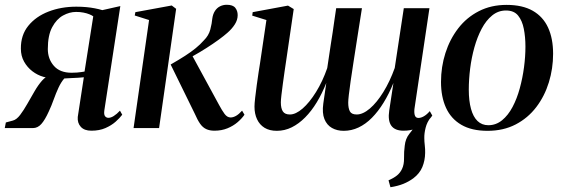

<svg xmlns="http://www.w3.org/2000/svg" viewBox="-35 -537 2362 805"><path d="M468 -73 477.5 -56Q467 -42 449.5 -26.5Q432 -11 406.8 0Q381.5 11 348 11Q318.5 11 303.8 -5.2Q289 -21.5 291 -46.5L316.5 -213Q307.5 -212 292.2 -211Q277 -210 261.2 -209.5Q245.5 -209 234.5 -208Q221 -192.5 210.2 -169.2Q199.5 -146 190.2 -120Q181 -94 169.5 -69.5Q153.5 -34 138.2 -17Q123 0 103 0H-15L-10.5 -23.5L19 -31.5Q34.5 -35.5 49.5 -55.2Q64.5 -75 79.5 -101.5Q94.5 -128 109.8 -154.2Q125 -180.5 141.5 -199.2Q158 -218 176.5 -220.5L197.5 -210Q172.5 -207.5 147.2 -214.8Q122 -222 100.8 -238.2Q79.5 -254.5 66 -278.5Q52.5 -302.5 52.5 -333Q52 -390 83.8 -429Q115.5 -468 168.5 -488.5Q221.5 -509 285 -509Q307.5 -509 326.5 -507.2Q345.5 -505.5 362.2 -502.2Q379 -499 394 -494.5L469.5 -511.5L402.5 -74.5Q400 -56.5 405.5 -49.8Q411 -43 419.5 -43Q430 -43 442.2 -50.8Q454.5 -58.5 468 -73ZM319.5 -237 356 -468.5Q350 -473 339.5 -477.2Q329 -481.5 315 -484.2Q301 -487 284 -487Q256.5 -487 229.2 -472Q202 -457 183.8 -423Q165.5 -389 165.5 -331.5Q165.5 -290 190.8 -261Q216 -232 265 -232Q277.5 -232 287.5 -232.8Q297.5 -233.5 305.5 -234.8Q313.5 -236 319.5 -237Z M525 0 590 -453 530 -472 532.5 -486 685 -514 703.5 -500 632 0ZM864 11Q844 11 829.5 4.2Q815 -2.5 804 -18.2Q793 -34 781.5 -60.5L680.5 -266.5Q715.5 -286.5 741 -303Q766.5 -319.5 785.5 -335Q804.5 -350.5 819.5 -367.5Q840 -387.5 846.8 -413.5Q853.5 -439.5 855 -458.5Q857.5 -477.5 866 -490.8Q874.5 -504 887.5 -510.5Q900.5 -517 915.5 -517Q941.5 -517 951.5 -504.2Q961.5 -491.5 961.5 -473.5Q961.5 -453.5 949.5 -434.8Q937.5 -416 918.5 -399.5Q904.5 -387 881.5 -370.2Q858.5 -353.5 830.8 -335.8Q803 -318 774.5 -302.2Q746 -286.5 721.5 -275.5L769 -307.5L883.5 -97Q895.5 -74.5 906.5 -59.5Q917.5 -44.5 932 -44.5Q942.5 -44.5 954.5 -51.2Q966.5 -58 980 -73L990 -56Q979 -40 961 -24.5Q943 -9 918.5 1Q894 11 864 11Z M1602 248 1594 219Q1616 209.5 1629.5 198.5Q1643 187.5 1650.5 171.5Q1659.5 153 1659 126Q1658.5 99 1662 73.5Q1665 44.5 1681 24.5Q1697 4.5 1708 -10.5L1771 -44.5Q1755.5 -25.5 1749.5 -1.5Q1743.5 22.5 1744 42Q1744 56 1746 72.5Q1748 89 1747.5 104.5Q1747 136 1735.8 163.2Q1724.5 190.5 1698 210.5Q1679 224.5 1656.2 233.8Q1633.5 243 1602 248ZM1164 -277Q1161.5 -261 1158 -236.5Q1154.5 -212 1151 -186.2Q1147.5 -160.5 1145 -139Q1142.5 -117.5 1142.5 -108Q1142.5 -82.5 1151 -69.8Q1159.5 -57 1180.5 -57Q1205 -57 1233.8 -82Q1262.5 -107 1290 -151.2Q1317.5 -195.5 1337 -251.5Q1340.5 -274.5 1344.5 -301.5Q1348.5 -328.5 1352 -351.5Q1356 -374.5 1359.8 -401.5Q1363.5 -428.5 1367.5 -455.2Q1371.5 -482 1374.5 -502.5H1482.5Q1472 -436.5 1463.2 -379.8Q1454.5 -323 1447.2 -277Q1440 -231 1435 -196.2Q1430 -161.5 1427.5 -139Q1425 -116.5 1425 -107Q1425 -83 1432 -70Q1439 -57 1460.5 -57Q1486.5 -57 1515.8 -82Q1545 -107 1572.2 -151Q1599.5 -195 1620 -252L1658 -502.5H1765.5L1702.5 -79.5Q1701 -61.5 1704.8 -52Q1708.5 -42.5 1719.5 -42.5Q1730 -42.5 1742.2 -49.5Q1754.5 -56.5 1767 -71L1777.5 -52.5Q1766 -35.5 1748.8 -21Q1731.5 -6.5 1708.5 2.2Q1685.5 11 1657 11Q1620.5 11 1605.5 -10.2Q1590.5 -31.5 1597 -74L1614.5 -189Q1596 -143.5 1573.2 -106.5Q1550.5 -69.5 1524.2 -43Q1498 -16.5 1468.2 -2.5Q1438.5 11.5 1406 11.5Q1378 11.5 1356.8 -0.5Q1335.5 -12.5 1325.2 -37.8Q1315 -63 1320.5 -103L1333 -189Q1315.5 -145 1293.2 -108.2Q1271 -71.5 1244.5 -44.8Q1218 -18 1188.2 -3.2Q1158.5 11.5 1125.5 11.5Q1095 11.5 1074.2 -1.2Q1053.5 -14 1042.8 -36.8Q1032 -59.5 1032 -90Q1032 -102 1034.8 -126.8Q1037.5 -151.5 1041.5 -180.2Q1045.5 -209 1049.2 -233.8Q1053 -258.5 1055 -270.5L1082 -453L1022.5 -471.5L1024.5 -486L1172.5 -513.5L1196.5 -499Z M2089 -516.5Q2155.5 -516.5 2198.8 -491.8Q2242 -467 2263 -421.2Q2284 -375.5 2284 -311.5Q2284 -249.5 2266.2 -191.8Q2248.5 -134 2213.5 -88Q2178.5 -42 2127 -15.2Q2075.5 11.5 2009 11.5Q1942.5 11.5 1899.2 -13.8Q1856 -39 1835 -85Q1814 -131 1814 -193.5Q1814 -256.5 1832.5 -314.5Q1851 -372.5 1886.2 -418.2Q1921.5 -464 1972.8 -490.2Q2024 -516.5 2089 -516.5ZM2086.5 -493Q2054 -493 2028.5 -472.2Q2003 -451.5 1984.5 -416.5Q1966 -381.5 1954 -338.5Q1942 -295.5 1936.2 -249.5Q1930.5 -203.5 1930.5 -161.5Q1930.5 -114 1939.8 -80.5Q1949 -47 1967.2 -29.5Q1985.5 -12 2012.5 -12Q2044.5 -12 2070 -32.8Q2095.5 -53.5 2114 -88.5Q2132.5 -123.5 2144.2 -166.5Q2156 -209.5 2162 -254.8Q2168 -300 2168 -341.5Q2168 -382 2161.2 -416.2Q2154.5 -450.5 2137.2 -471.8Q2120 -493 2086.5 -493Z"/></svg>

Font: Merriweather 144pt Medium
Style: Italic
Weight: 500
Italic angle: -7.8°
Version: Version 2.101